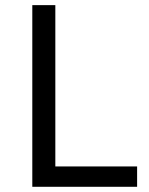

<svg xmlns="http://www.w3.org/2000/svg" viewBox="-20 -717 573 737"><path d="M506.3 0H104V-697.3H192.4V-78.1H506.3Z"/></svg>

Font: Lunasima
Style: Regular
Weight: 400
Designer: The DocRepair Project, Monotype Design Team
Foundry: Google
Version: Version 2.009